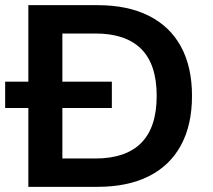

<svg xmlns="http://www.w3.org/2000/svg" viewBox="-25 -725 825 745"><path d="M85 0V-705H353Q470 -705 552 -664Q634 -623 677 -544.5Q720 -466 720 -353Q720 -240 677 -161Q634 -82 552 -41Q470 0 353 0ZM217 -110H345Q463 -110 523 -170.5Q583 -231 583 -353Q583 -475 523 -535Q463 -595 345 -595H217ZM-5 -306V-408H409V-306Z"/></svg>

Font: Nunito Sans 10pt
Style: Bold
Weight: 700
Designer: Vernon Adams
Foundry: Vernon Adams
Version: Version 3.101;gftools[0.9.27]